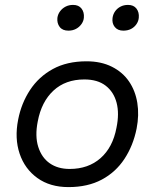

<svg xmlns="http://www.w3.org/2000/svg" viewBox="-20 -756 630 783"><path d="M259 7Q184 7 132.5 -30Q81 -67 60 -129.5Q39 -192 54 -268Q67 -335 102.5 -389Q138 -443 195.5 -474.5Q253 -506 333 -506Q392 -506 436 -484Q480 -462 506 -424Q532 -386 540 -336.5Q548 -287 537 -231Q523 -162 487.5 -108Q452 -54 395 -23.5Q338 7 259 7ZM264 -67Q340 -67 390 -111Q440 -155 455 -235Q467 -293 455.5 -337Q444 -381 411 -406.5Q378 -432 324 -432Q247 -432 198 -386.5Q149 -341 134 -261Q122 -201 136 -157Q150 -113 183 -90Q216 -67 264 -67ZM259 -631Q235 -631 223.5 -646Q212 -661 214 -683Q216 -698 225 -710Q234 -722 247.5 -729Q261 -736 278 -736Q301 -736 312.5 -721Q324 -706 322 -684Q321 -670 312 -657.5Q303 -645 289.5 -638Q276 -631 259 -631ZM483 -631Q460 -631 448 -646Q436 -661 439 -683Q441 -698 449.5 -710Q458 -722 471.5 -729Q485 -736 502 -736Q525 -736 536.5 -721Q548 -706 546 -684Q545 -670 536.5 -657.5Q528 -645 514.5 -638Q501 -631 483 -631Z"/></svg>

Font: REM Light
Style: Italic
Weight: 300
Italic angle: -11°
Designer: Octavio Pardo
Foundry: Ashler Design
Version: Version 1.005;gftools[0.9.28]